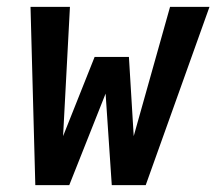

<svg xmlns="http://www.w3.org/2000/svg" viewBox="-20 -540 640 560"><path d="M182 0H83L69 -520H184L164 -143L256 -374H356L370 -143L476 -520H591L405 0H306L288 -267Z"/></svg>

Font: Iosevka Extended Oblique
Style: Bold
Weight: 700
Width: 7
Italic angle: -9°
Monospace: yes
Designer: Belleve Invis
Foundry: Belleve Invis
Version: Version 32.5.0; ttfautohint (v1.8.4)